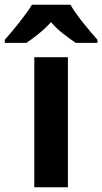

<svg xmlns="http://www.w3.org/2000/svg" viewBox="-72 -837 429 806"><path d="M224 -817H62C37 -775 -18 -708 -52 -670V-657H39C68 -677 109 -707 142 -744C173 -707 216 -678 246 -657H337V-670C301 -711 249 -772 224 -817ZM213 -51V-597H72V-51Z"/></svg>

Font: Noto Sans Tamil UI SemiCondensed
Style: Bold
Weight: 700
Width: 4
Designer: Jelle Bosma - Monotype Design Team
Foundry: Monotype Imaging Inc.
Version: Version 2.004